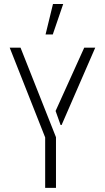

<svg xmlns="http://www.w3.org/2000/svg" viewBox="-20 -916 511 936"><path d="M202.1 -748 238.3 -896.5H288.1L237.3 -748ZM27.3 -683.6H80.1L252.9 -247.1V0H200.2V-246.1ZM251 -375 390.6 -683.6H444.3L280.3 -306.6H275.4Z"/></svg>

Font: Post No Bills Colombo
Style: Regular
Weight: 400
Designer: Kosala Senevirathne, Siva Puranthara, Lasantha Premarathna, Tharique Azeez
Foundry: Mooniak
Version: Version 1.220 ; ttfautohint (v1.6)